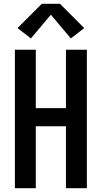

<svg xmlns="http://www.w3.org/2000/svg" viewBox="-20 -999 540 1019"><path d="M59 0V-735H170V-425H330V-735H441V0H330V-329H170V0ZM144 -795 73 -850 202 -979H298L427 -850L356 -795L250 -921Z"/></svg>

Font: Iosevka SS08 Regular
Style: Bold
Weight: 700
Monospace: yes
Designer: Belleve Invis
Foundry: Belleve Invis
Version: Version 16.3.4; ttfautohint (v1.8.4)